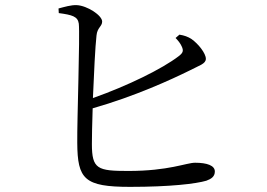

<svg xmlns="http://www.w3.org/2000/svg" viewBox="-20 -743 1040 748"><path d="M664 -595C673 -586 683 -574 688 -562C696 -545 693 -537 676 -524C612 -475 478 -409 342 -361C346 -457 351 -562 356 -605C359 -636 378 -640 378 -659C378 -683 320 -721 279 -723C257 -724 231 -716 208 -710L209 -692C261 -685 283 -679 287 -651C292 -604 280 -275 281 -186C282 -45 308 -15 487 -15C643 -15 743 -27 784 -39C803 -46 817 -55 817 -75C817 -98 787 -109 740 -109C706 -109 638 -77 480 -77C360 -77 338 -84 338 -182C338 -208 339 -261 341 -321C506 -368 647 -433 718 -468C756 -488 782 -494 782 -514C782 -535 753 -572 726 -591C712 -600 698 -605 679 -608Z"/></svg>

Font: Harano Aji Mincho
Style: Regular
Weight: 400
Foundry: Masamichi Hosoda
Version: HaranoAjiMincho-Regular version 20230610;ttx 4.39.4